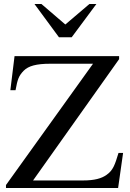

<svg xmlns="http://www.w3.org/2000/svg" viewBox="-20 -944 652 964"><path d="M598 -176H575C557 -117 548 -89 515 -66C490 -48 454 -38 398 -38H146L578 -647V-662H53L32 -491H58C68 -546 74 -563 99 -589C123 -613 162 -624 233 -624H447L10 -15V0H573ZM464 -924H429L308 -821L188 -924H153L276 -757H340Z"/></svg>

Font: XITS
Style: Regular
Weight: 400
Designer: MicroPress Inc., with final additions and corrections provided by Coen Hoffman, Elsevier (retired)
Version: Version 1.302